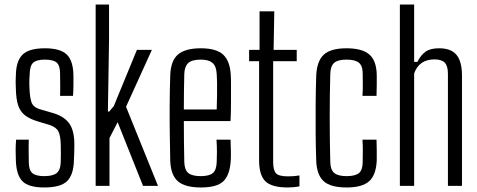

<svg xmlns="http://www.w3.org/2000/svg" viewBox="-20 -820 2106 847"><path d="M175 7Q106 7 79 -20.5Q52 -48 50 -112Q49 -135 49 -156.5Q49 -178 51 -204H107Q106 -173 106.5 -148.5Q107 -124 107 -106Q107 -70 122.5 -56.5Q138 -43 175 -43Q213 -43 230 -56.5Q247 -70 248 -106Q249 -148 248 -182Q247 -222 237.5 -240.5Q228 -259 198 -269L148 -284Q111 -295 90 -311.5Q69 -328 60 -355.5Q51 -383 50 -427Q49 -447 49 -459.5Q49 -472 50 -488Q51 -551 79.5 -579Q108 -607 178 -607Q246 -607 274.5 -579.5Q303 -552 304 -487Q304 -476 304 -447Q304 -418 302 -397H245Q246 -423 245.5 -450Q245 -477 245 -495Q245 -530 230.5 -543.5Q216 -557 178 -557Q142 -557 127 -544Q112 -531 111 -494Q110 -483 109.5 -466.5Q109 -450 110 -433Q111 -394 118.5 -370Q126 -346 160 -337L208 -323Q260 -309 284 -277.5Q308 -246 308 -183Q308 -162 307.5 -147Q307 -132 306 -110Q304 -48 275.5 -20.5Q247 7 175 7Z M402 0V-800H461V-644L456 -329L461 -327L482 -352L584 -600H650L536 -349L677 0H611L499 -281L463 -211V0Z M935 -204H997Q998 -185 998.5 -156.5Q999 -128 998 -112Q994 -48 965.5 -20.5Q937 7 867 7Q795 7 764 -21Q733 -49 731 -112Q730 -164 729 -229Q728 -294 728.5 -361Q729 -428 731 -487Q733 -552 765 -579.5Q797 -607 866 -607Q935 -607 965 -578.5Q995 -550 998 -489Q999 -478 999 -444.5Q999 -411 999 -368.5Q999 -326 997 -286H791Q791 -242 791.5 -196.5Q792 -151 793 -106Q794 -70 811 -56.5Q828 -43 865 -43Q903 -43 919 -56.5Q935 -70 936 -106Q937 -121 937 -148.5Q937 -176 935 -204ZM866 -557Q826 -557 810 -541.5Q794 -526 793 -494Q792 -456 791.5 -417.5Q791 -379 791 -337H936Q937 -369 937.5 -401Q938 -433 937.5 -458Q937 -483 936 -494Q934 -529 917 -543Q900 -557 866 -557Z M1249 7Q1179 7 1151 -20Q1123 -47 1123 -113V-550H1079V-600H1125V-770H1190L1187 -600H1289V-550H1185V-106Q1185 -69 1197.5 -55.5Q1210 -42 1251 -42Q1266 -42 1276.5 -43Q1287 -44 1301 -46V2Q1276 7 1249 7Z M1375 -112Q1373 -164 1372.5 -229Q1372 -294 1372.5 -361Q1373 -428 1375 -487Q1378 -551 1408.5 -579Q1439 -607 1509 -607Q1578 -607 1609.5 -579.5Q1641 -552 1642 -489Q1642 -468 1642 -444Q1642 -420 1641 -397H1579Q1581 -423 1580.5 -448Q1580 -473 1580 -495Q1580 -530 1563 -543.5Q1546 -557 1509 -557Q1471 -557 1454.5 -543Q1438 -529 1437 -494Q1432 -307 1437 -106Q1438 -70 1455 -56.5Q1472 -43 1509 -43Q1547 -43 1563.5 -56.5Q1580 -70 1580 -106Q1580 -128 1580.5 -151Q1581 -174 1579 -204H1641Q1642 -183 1642 -156Q1642 -129 1642 -112Q1639 -48 1608.5 -20.5Q1578 7 1509 7Q1438 7 1407.5 -21Q1377 -49 1375 -112Z M1744 0V-800H1807V-547H1821Q1837 -578 1858 -592.5Q1879 -607 1917 -607Q1969 -607 1993 -579Q2017 -551 2018 -491V0H1956V-495Q1956 -529 1942 -543.5Q1928 -558 1897 -558Q1829 -558 1807 -496V0Z"/></svg>

Font: Big Shoulders Text Light
Style: Regular
Weight: 300
Designer: Patric King
Foundry: XO Type Co
Version: Version 1.000; ttfautohint (v1.8.2)